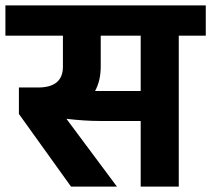

<svg xmlns="http://www.w3.org/2000/svg" viewBox="-50 -691 782 711"><path d="M302 -354H471V-559H323V-445Q323 -392 302 -354ZM712 -671V-559H612V0H471V-243H321Q264 -243 196 -251L383 0H213L20 -269V-367H91Q183 -367 183 -444V-559H-30V-671Z"/></svg>

Font: Hind Bold
Style: Regular
Weight: 700
Designer: Manushi Parikh, Satya Rajpurohit
Foundry: Indian Type Foundry
Version: Version 1.201;PS 1.0;hotconv 1.0.78;makeotf.lib2.5.61930; tt